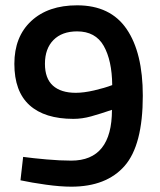

<svg xmlns="http://www.w3.org/2000/svg" viewBox="-20 -691 600 722"><path d="M57 -13 67 -101Q104 -96 155 -91.5Q206 -87 248 -87Q401 -87 401 -278Q357 -263 323 -253.5Q289 -244 256 -244Q148 -244 91 -295.5Q34 -347 34 -451Q34 -553 97.5 -612Q161 -671 270 -671Q395 -671 456 -582Q517 -493 517 -331Q517 -145 448.5 -67Q380 11 248 11Q207 11 153 3.5Q99 -4 57 -13ZM402 -371Q401 -464 370 -518.5Q339 -573 270 -573Q213 -573 181 -540.5Q149 -508 149 -451Q149 -396 179 -369Q209 -342 265 -342Q295 -342 334 -351Q373 -360 402 -371Z"/></svg>

Font: Cairo SemiBold
Style: Regular
Weight: 600
Designer: Mohamed Gaber, Accademia di Belle Arti di Urbino and others
Foundry: Kief Type Foundry, Accademia di Belle Arti di Urbino and others
Version: Version 3.011